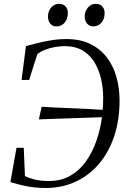

<svg xmlns="http://www.w3.org/2000/svg" viewBox="-20 -950 652 978"><path d="M214 7.5Q182 7.5 154.2 4.5Q126.5 1.5 97.5 -5.2Q68.5 -12 33 -22.5L64 -197H101L107 -53.5Q121.5 -45 153.2 -36.5Q185 -28 229 -28Q291 -28 337.8 -54.8Q384.5 -81.5 417.2 -127.2Q450 -173 470.5 -231.2Q491 -289.5 499.5 -353L178 -342L192 -406Q226 -404 264.2 -402.2Q302.5 -400.5 343.2 -398.8Q384 -397 424.5 -395.2Q465 -393.5 503 -390.5Q504.5 -406.5 505 -423Q505.5 -439.5 505.5 -454Q505.5 -498.5 495.8 -543.8Q486 -589 464.2 -627.5Q442.5 -666 405.8 -689.8Q369 -713.5 315.5 -715Q288.5 -715.5 260.2 -710.5Q232 -705.5 208 -696Q184 -686.5 170 -673.5Q166 -660.5 160.5 -643.8Q155 -627 149.2 -609Q143.5 -591 138.2 -573.8Q133 -556.5 129 -543H90L112 -715Q131.5 -720.5 163.8 -728.8Q196 -737 236 -744Q276 -751 318 -751Q389 -751 440 -726Q491 -701 524 -657.8Q557 -614.5 572.8 -559Q588.5 -503.5 589 -442.5Q589.5 -340 562 -257.2Q534.5 -174.5 484 -115.2Q433.5 -56 364.5 -24.2Q295.5 7.5 214 7.5ZM267 -815.5Q248.5 -815.5 236.2 -829.5Q224 -843.5 224.5 -867.5Q224.5 -893 240.8 -911.8Q257 -930.5 281 -930.5Q302.5 -930.5 314.2 -917Q326 -903.5 325.5 -884Q325.5 -853 309 -834.2Q292.5 -815.5 267 -815.5ZM454.5 -815.5Q436 -815.5 423.8 -829.5Q411.5 -843.5 411.5 -867.5Q412 -893 428 -911.8Q444 -930.5 468 -930.5Q490 -930.5 501.5 -917Q513 -903.5 513 -884Q513 -853 496.5 -834.2Q480 -815.5 454.5 -815.5Z"/></svg>

Font: Merriweather 96pt Light
Style: Italic
Weight: 300
Italic angle: -7.8°
Version: Version 2.101